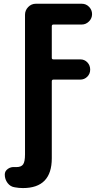

<svg xmlns="http://www.w3.org/2000/svg" viewBox="-20 -750 540 1001"><path d="M258.8 -622.1Q250 -622.1 250 -613.3V-448.2Q250 -440.4 258.8 -440.4H398.4Q420.9 -440.4 435.5 -424.8Q450.2 -409.2 450.2 -387.2Q450.2 -365.2 435.1 -350.1Q419.9 -335 398.4 -335H258.8Q250 -335 250 -326.2V75.2Q250 230.5 99.6 230.5Q78.1 230.5 57.6 226.6Q34.2 223.6 19.5 204.1Q4.9 184.6 4.9 160.2Q4.9 141.6 21 130.4Q37.1 119.1 57.6 121.1H65.4Q90.8 121.1 100.6 106.9Q110.4 92.8 110.4 54.7V-672.9Q110.4 -696.3 127 -713.4Q143.6 -730.5 167 -730.5H406.2Q428.7 -730.5 444.3 -714.4Q460 -698.2 460 -676.3Q460 -654.3 443.8 -638.2Q427.7 -622.1 406.2 -622.1Z"/></svg>

Font: Rounded Mgen+ 1mn bold
Style: Bold
Weight: 700
Designer: [Source Han Sans]
Ryoko NISHIZUKA  (kana & ideographs); Paul D. Hunt (Latin, Greek & Cyrillic); Wenlong ZHANG  (bopomofo
Version: Version 1.059.20150602